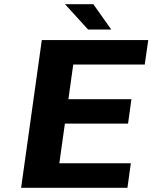

<svg xmlns="http://www.w3.org/2000/svg" viewBox="-20 -890 723 910"><path d="M666 -584H327.1L304.2 -419.9H603L586.9 -304.2H287.6L261.2 -116.2H600.1L584 0H80.1L178.2 -700.2H682.6ZM507.3 -750H397.5L288.1 -870.1H422.4Z"/></svg>

Font: Fivo Sans
Style: Italic
Weight: 700
Designer: Alexander Slobzheninov
Foundry: Alexander Slobzheninov
Version: 1.0